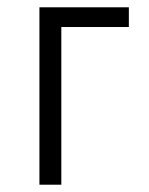

<svg xmlns="http://www.w3.org/2000/svg" viewBox="-20 -506 409 526"><path d="M88 0H148V-432H333V-486H88Z"/></svg>

Font: Meta Space Light
Style: Regular
Weight: 300
Designer: Meta Pool / Florian Karsten
Foundry: Meta Pool / Florian Karsten
Version: Version 2.000;Glyphs 3.1.1 (3137)